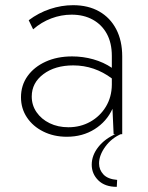

<svg xmlns="http://www.w3.org/2000/svg" viewBox="-20 -518 571 741"><path d="M451.7 0H418.5L414.1 -98.1Q391.6 -48.8 345.2 -19.5Q298.8 9.8 237.8 9.8Q187.5 9.8 147.2 -10.3Q106.9 -30.3 84 -64.7Q61 -99.1 61 -142.6Q61 -189 86.4 -224.4Q111.8 -259.8 156.2 -280Q200.7 -300.3 258.3 -300.3Q300.3 -300.3 340.1 -289.1Q379.9 -277.8 411.6 -256.3V-302.2Q411.6 -352.1 392.3 -387.5Q373 -422.9 338.1 -442.1Q303.2 -461.4 256.3 -461.4Q216.3 -461.4 178 -447Q139.6 -432.6 107.9 -404.8L90.8 -439.9Q128.4 -468.3 172.9 -483.2Q217.3 -498 262.2 -498Q320.3 -498 362.8 -473.9Q405.3 -449.7 428.5 -405.3Q451.7 -360.8 451.7 -300.3ZM244.1 -26.9Q290.5 -26.9 328.4 -48.1Q366.2 -69.3 388.7 -106.4Q411.1 -143.6 411.6 -190.9V-215.3Q378.4 -240.2 341.1 -252.9Q303.7 -265.6 262.7 -265.6Q192.4 -265.6 147.5 -231.9Q102.5 -198.2 102.5 -145.5Q102.5 -111.8 121.1 -85Q139.6 -58.1 171.6 -42.5Q203.6 -26.9 244.1 -26.9ZM430.7 203.1Q384.8 203.1 359.4 178Q334 152.8 334 117.7Q334 81.5 359.6 49.1Q385.3 16.6 429.2 -2H450.2Q411.1 14.2 386.7 47.6Q362.3 81.1 362.3 112.8Q362.3 137.2 379.2 155.3Q396 173.3 432.1 176.3Z"/></svg>

Font: Kumbh Sans ExtraLight
Style: Regular
Weight: 250
Version: Version 1.005